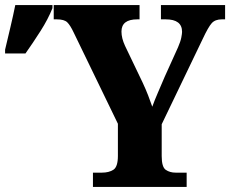

<svg xmlns="http://www.w3.org/2000/svg" viewBox="-62 -734 906 754"><path d="M303 0H671V-56H628Q605 -56 589 -67Q573 -78 573 -121V-246L734 -581Q756 -628 769.5 -643Q783 -658 809 -658H822V-714H570V-658H589Q653 -658 653 -609Q653 -602 650 -586.5Q647 -571 637 -548L585 -433Q571 -400 558 -370Q545 -340 536 -315Q528 -338 519.5 -360Q511 -382 498 -410L429 -554Q415 -584 415 -610Q415 -658 477 -658H486V-714H149V-658H161Q190 -658 202 -646.5Q214 -635 228 -605L401 -248V-122Q401 -79 383.5 -67.5Q366 -56 338 -56H303ZM-42 -524H38Q67 -565 97 -612Q127 -659 144 -702V-714H-2Q-10 -674 -21.5 -625.5Q-33 -577 -42 -539Z"/></svg>

Font: Noto Serif SemiCondensed Extra
Style: Regular
Weight: 800
Width: 4
Designer: Monotype Design Team
Foundry: Monotype Imaging Inc.
Version: Version 1.002